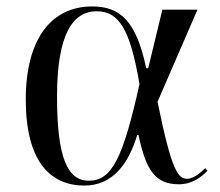

<svg xmlns="http://www.w3.org/2000/svg" viewBox="-20 -566 682 596"><path d="M242 10C332 10 380 -61 406 -147H410C433 -35 464 6 535 6C580 6 607 -19 624 -36L617 -44C606 -33 582 -11 561 -11C533 -11 513 -34 469 -250L593 -536H484L440 -354H434C403 -501 353 -546 266 -546C143 -546 60 -450 60 -257C60 -65 136 10 242 10ZM256 -5C190 -5 157 -75 157 -266C157 -462 207 -531 280 -531C349 -531 384 -476 413 -305C362 -75 327 -5 256 -5Z"/></svg>

Font: Noto Serif Display
Style: Regular
Weight: 400
Designer: Monotype Design Team
Foundry: Monotype Imaging Inc.
Version: Version 2.009